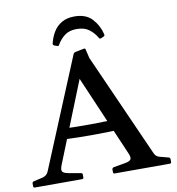

<svg xmlns="http://www.w3.org/2000/svg" viewBox="-99 -1036 1037 1125"><g transform="rotate(-10 419.5 -473.5)"><path d="M419 -947Q487 -947 523.5 -907.5Q560 -868 573 -814Q575 -804 567 -801L551 -794Q542 -790 538 -799Q521 -829 493 -850.5Q465 -872 419 -872Q374 -872 346.5 -850.5Q319 -829 302 -799Q298 -790 290 -794L273 -800Q264 -805 266 -813Q275 -850 293.5 -880.5Q312 -911 343 -929Q374 -947 419 -947ZM17 0Q8 0 8 -10V-25Q8 -35 18 -37L74 -50Q86 -54 94 -61Q102 -68 107 -80L376 -730Q380 -739 390 -741L440 -751Q449 -754 451 -743L463 -692L736 -79Q741 -67 749 -60Q757 -53 770 -50L820 -37Q829 -34 829 -25V-9Q829 0 819 0H492Q483 0 483 -10V-25Q483 -34 493 -37L562 -49Q592 -54 597.5 -66Q603 -78 591 -104L358 -646L428 -687L195 -105Q183 -76 190 -65Q197 -54 225 -49L298 -36Q307 -35 307 -25V-9Q307 0 297 0ZM228 -311Q319 -307 410.5 -308Q502 -309 592 -313V-249Q502 -245 410.5 -244.5Q319 -244 228 -248Z"/></g></svg>

Font: Hahmlet Medium
Style: Regular
Weight: 500
Version: Version 1.002